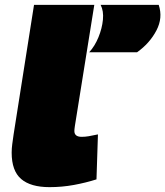

<svg xmlns="http://www.w3.org/2000/svg" viewBox="-20 -760 680 790"><path d="M120 -740H368L288 -241Q287 -234 286.5 -229.5Q286 -225 286 -221Q286 -197 316 -197Q330 -197 345 -199.5Q360 -202 383 -207L377 -22Q333 -8 284 1Q235 10 184 10Q106 10 67 -23.5Q28 -57 28 -132Q28 -149 30.5 -167.5Q33 -186 36 -207ZM347 -545Q370 -570 385 -606.5Q400 -643 403.5 -679Q407 -715 394 -740H633Q651 -687 623.5 -634.5Q596 -582 544 -545Z"/></svg>

Font: Georama Extended Black
Style: Italic
Weight: 900
Width: 7
Italic angle: -9°
Designer: Jean-Baptiste Levee
Foundry: Production Type
Version: Version 1.000